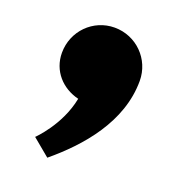

<svg xmlns="http://www.w3.org/2000/svg" viewBox="-113 -419 750 798"><g transform="rotate(20 262.0 -20.0)"><path d="M261 -322C166 -322 90 -245 90 -149C90 -69 145 -10 219 8C195 132 105 218 105 218L182 282C305 180 434 33 434 -149C434 -245 357 -322 261 -322Z"/></g></svg>

Font: Hussar Dziwak
Style: Regular
Weight: 400
Version: Version 1.022